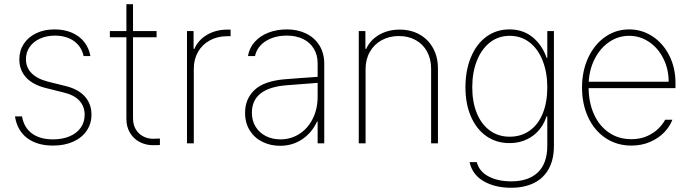

<svg xmlns="http://www.w3.org/2000/svg" viewBox="-20 -677 3261 907"><path d="M240.2 -508.8Q200.2 -508.8 168.9 -494.6Q137.7 -480.5 120.1 -455.1Q102.5 -429.7 102.5 -397.5Q102.5 -358.4 129.2 -331.3Q155.8 -304.2 208 -291L290 -270.5Q350.1 -255.9 381.1 -220.9Q412.1 -186 412.1 -135.7Q412.1 -92.8 389.6 -59.6Q367.2 -26.4 325.9 -7.8Q284.7 10.7 230.5 10.7Q154.8 10.7 107.9 -25.1Q61 -61 50.8 -127H84Q93.3 -74.2 131.1 -46.4Q168.9 -18.6 230.5 -18.6Q274.9 -18.6 308.8 -33Q342.8 -47.4 361.3 -73.7Q379.9 -100.1 379.9 -134.8Q379.9 -174.3 355 -201.4Q330.1 -228.5 280.3 -240.2L198.2 -260.7Q135.7 -275.9 103.5 -310.8Q71.3 -345.7 71.3 -396.5Q71.3 -437.5 92.3 -469.7Q113.3 -502 151.1 -520Q189 -538.1 237.3 -538.1Q283.7 -538.1 319.8 -522.5Q356 -506.8 378.2 -478.3Q400.4 -449.7 407.2 -412.1H375Q365.2 -457 329.8 -482.7Q294.4 -508.3 240.2 -508.8Z M719.7 -501H608.4V-118.2Q608.4 -87.9 621.3 -66.2Q634.3 -44.4 656 -33Q677.7 -21.5 703.1 -21.5L735.4 -22.5V7.8Q728.5 8.8 702.1 8.8Q668.5 8.8 639.9 -6.1Q611.3 -21 594.2 -49.3Q577.1 -77.6 577.1 -115.2V-501H499V-530.3H577.1V-657.2H608.4V-530.3H719.7Z M863.3 -530.3H894.5V-446.3H898.4Q916 -487.8 958 -512.5Q1000 -537.1 1053.7 -537.1H1069.3V-505.9H1052.7Q1007.3 -505.9 971.4 -486.3Q935.5 -466.8 915.5 -431.9Q895.5 -397 895.5 -352.5V0H863.3Z M1326.2 -302.7Q1362.8 -305.7 1406.5 -308.8Q1450.2 -312 1480.5 -314V-377.9Q1480.5 -417 1462.6 -446.8Q1444.8 -476.6 1411.9 -492.7Q1378.9 -508.8 1335 -508.8Q1277.3 -508.8 1236.1 -483.2Q1194.8 -457.5 1184.6 -412.1H1151.4Q1157.7 -450.7 1183.3 -479.2Q1209 -507.8 1248.5 -522.9Q1288.1 -538.1 1335 -538.1Q1385.7 -538.1 1425.8 -518.8Q1465.8 -499.5 1488.8 -462.6Q1511.7 -425.8 1511.7 -376V0H1480.5V-102.5H1477.5Q1454.1 -50.8 1408.2 -19.5Q1362.3 11.7 1302.7 11.7Q1257.8 11.7 1220 -6.8Q1182.1 -25.4 1159.9 -60.8Q1137.7 -96.2 1137.7 -144.5Q1137.7 -209.5 1182.4 -252Q1227.1 -294.4 1326.2 -302.7ZM1304.7 -18.6Q1354 -18.6 1394.3 -44.4Q1434.6 -70.3 1457.5 -116.5Q1480.5 -162.6 1480.5 -220.7V-285.6L1437.5 -282.2Q1350.1 -274.9 1335 -274.4Q1169.9 -261.7 1169.9 -144.5Q1169.9 -106.9 1187.5 -78.4Q1205.1 -49.8 1235.8 -34.2Q1266.6 -18.6 1304.7 -18.6Z M1707 0H1674.8V-530.3H1706.1V-446.3H1710Q1728.5 -487.8 1770.8 -512.5Q1813 -537.1 1868.2 -537.1Q1920.9 -537.1 1961.9 -514.2Q2002.9 -491.2 2025.9 -449.5Q2048.8 -407.7 2048.8 -353.5V0H2016.6V-352.5Q2016.6 -397.9 1997.6 -433.1Q1978.5 -468.3 1943.8 -487.5Q1909.2 -506.8 1864.3 -506.8Q1818.8 -506.8 1783 -487.1Q1747.1 -467.3 1727.1 -431.9Q1707 -396.5 1707 -350.6Z M2198.2 88.9H2232.4Q2243.7 133.3 2288.1 156.5Q2332.5 179.7 2394.5 179.7Q2476.6 179.7 2521 137.2Q2565.4 94.7 2565.4 10.7V-127H2561.5Q2542.5 -67.9 2495.6 -34.4Q2448.7 -1 2386.7 -1Q2324.7 -1 2277.6 -33.9Q2230.5 -66.9 2204.6 -126.7Q2178.7 -186.5 2178.7 -264.6Q2178.7 -343.8 2204.3 -406Q2230 -468.3 2277.1 -503.2Q2324.2 -538.1 2386.7 -538.1Q2450.7 -538.1 2495.8 -501.5Q2541 -464.8 2562.5 -403.3H2565.4V-530.3H2596.7V11.7Q2596.7 76.7 2572 121.1Q2547.4 165.5 2502 187.7Q2456.5 210 2394.5 210Q2318.8 210 2265.1 179.2Q2211.4 148.4 2198.2 88.9ZM2565.4 -264.6Q2565.4 -334 2543.9 -389.4Q2522.5 -444.8 2482.2 -476.3Q2441.9 -507.8 2387.7 -507.8Q2334 -507.8 2293.9 -476.1Q2253.9 -444.3 2232.4 -389.2Q2210.9 -334 2210.9 -264.6Q2210.9 -195.3 2232.4 -142.6Q2253.9 -89.8 2293.9 -60.5Q2334 -31.2 2387.7 -31.2Q2441.4 -31.2 2481.7 -59.6Q2522 -87.9 2543.7 -140.6Q2565.4 -193.4 2565.4 -264.6Z M2729.5 -263.7Q2729.5 -341.3 2758.5 -404.1Q2787.6 -466.8 2838.4 -502.4Q2889.2 -538.1 2952.1 -538.1Q3012.2 -538.1 3062.3 -505.4Q3112.3 -472.7 3141.6 -414.8Q3170.9 -356.9 3170.9 -285.2V-260.7H2760.7Q2761.2 -192.9 2785.6 -137.9Q2810.1 -83 2855.7 -51.3Q2901.4 -19.5 2962.9 -19.5Q3005.4 -19.5 3037.8 -34.4Q3070.3 -49.3 3090.8 -70.1Q3111.3 -90.8 3122.1 -111.3H3156.2Q3145 -80.6 3118.7 -52.7Q3092.3 -24.9 3052.2 -7.1Q3012.2 10.7 2962.9 10.7Q2893.6 10.7 2840.6 -24.9Q2787.6 -60.5 2758.5 -123Q2729.5 -185.5 2729.5 -263.7ZM3138.7 -291Q3138.7 -350.6 3113.8 -400.4Q3088.9 -450.2 3046.1 -479Q3003.4 -507.8 2952.1 -507.8Q2901.4 -507.8 2859.1 -479.5Q2816.9 -451.2 2790.8 -401.6Q2764.6 -352.1 2761.2 -291Z"/></svg>

Font: Pretendard Std Thin
Style: Regular
Weight: 100
Designer: Base glyphs from Inter by Rasmus Andersson; Hangeul glyphs from Noto Sans CJK(Source Han Sans) by Jang Soo-young and Kan
Foundry: Kil Hyung-jin
Version: Version 1.309